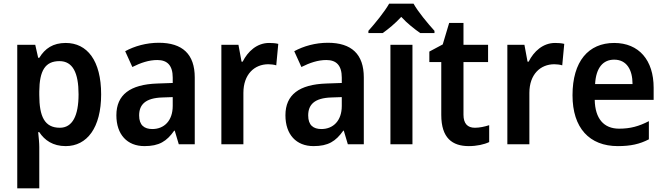

<svg xmlns="http://www.w3.org/2000/svg" viewBox="-20 -786 3623 1046"><path d="M338 -552C269 -552 225 -522 194 -471H188L172 -542H74V240H194V15C194 -7 191 -37 188 -66H194C223 -22 268 10 338 10C454 10 531 -90 531 -272C531 -456 455 -552 338 -552ZM304 -453C376 -453 408 -390 408 -272C408 -156 375 -90 306 -90C223 -90 194 -151 194 -269V-288C195 -401 226 -453 304 -453Z M845 -553C778 -553 713 -535 662 -507L701 -421C747 -444 791 -459 837 -459C892 -459 921 -429 921 -363V-334L837 -331C689 -326 614 -270 614 -158C614 -53 673 10 767 10C847 10 888 -16 929 -74H932L954 0H1041V-364C1041 -491 974 -553 845 -553ZM864 -255 921 -257V-209C921 -128 874 -83 810 -83C766 -83 738 -104 738 -157C738 -216 772 -252 864 -255Z M1446 -552C1380 -552 1330 -506 1302 -450H1296L1279 -542H1186V0H1306V-280C1306 -381 1366 -436 1442 -436C1454 -436 1474 -434 1485 -430L1496 -547C1481 -551 1461 -552 1446 -552Z M1766 -553C1699 -553 1634 -535 1583 -507L1622 -421C1668 -444 1712 -459 1758 -459C1813 -459 1842 -429 1842 -363V-334L1758 -331C1610 -326 1535 -270 1535 -158C1535 -53 1594 10 1688 10C1768 10 1809 -16 1850 -74H1853L1875 0H1962V-364C1962 -491 1895 -553 1766 -553ZM1785 -255 1842 -257V-209C1842 -128 1795 -83 1731 -83C1687 -83 1659 -104 1659 -157C1659 -216 1693 -252 1785 -255Z M2233 -766H2100C2076 -723 2023 -658 1987 -618V-606H2065C2095 -627 2133 -658 2166 -694C2199 -658 2238 -628 2269 -606H2347V-618C2310 -659 2258 -721 2233 -766ZM2227 0V-542H2107V0Z M2567 -90C2527 -90 2505 -113 2505 -161V-448H2639V-542H2505V-661H2427L2392 -544L2319 -505V-448H2384V-160C2384 -34 2444 10 2534 10C2577 10 2618 1 2645 -12V-104C2620 -96 2593 -90 2567 -90Z M3004 -552C2938 -552 2888 -506 2860 -450H2854L2837 -542H2744V0H2864V-280C2864 -381 2924 -436 3000 -436C3012 -436 3032 -434 3043 -430L3054 -547C3039 -551 3019 -552 3004 -552Z M3326 -552C3186 -552 3099 -452 3099 -267C3099 -89 3191 10 3346 10C3416 10 3465 -1 3515 -27V-126C3461 -98 3414 -85 3353 -85C3269 -85 3222 -140 3220 -242H3541V-308C3541 -458 3461 -552 3326 -552ZM3326 -461C3394 -461 3426 -406 3426 -328H3222C3227 -418 3266 -461 3326 -461Z"/></svg>

Font: Noto Sans Gujarati UI SemiCondensed SemiBold
Style: Regular
Weight: 600
Width: 4
Designer: Jelle Bosma - Monotype Design Team, Universal Thirst
Foundry: Monotype Imaging Inc.
Version: Version 2.106